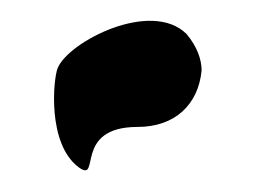

<svg xmlns="http://www.w3.org/2000/svg" viewBox="-20 -122 250 180"><path d="M169 -56C166 -24 144 -3 109 -3C48 -3 75 50 54 35C24 13 30 -48 34 -58C44 -83 122 -123 155 -90C165 -78 169 -66 169 -56Z"/></svg>

Font: Snowfall
Style: Rev
Weight: 400
Designer: Jasper
Foundry: Cannot Into Space Fonts
Version: Version 0.9